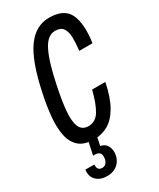

<svg xmlns="http://www.w3.org/2000/svg" viewBox="-240 -813 931 1121"><g transform="rotate(-30 225.5 -252.5)"><path d="M173 9Q107 9 72.5 -21.5Q38 -52 27 -105.5Q16 -159 22.5 -229Q29 -299 46 -378Q86 -569 146.5 -653.5Q207 -738 298 -738Q399 -738 430.5 -672Q462 -606 444 -482H355Q361 -532 360 -570.5Q359 -609 343.5 -631.5Q328 -654 291 -654Q239 -655 204 -585Q169 -515 140 -372Q121 -283 115 -216Q109 -149 124 -112Q139 -75 182 -74Q231 -74 258.5 -119.5Q286 -165 307 -249H396Q377 -154 344 -97Q311 -40 268 -15.5Q225 9 173 9ZM132 233Q86 233 59.5 207Q33 181 39 136L100 137Q97 155 105 166Q113 177 130 177Q149 177 159.5 162Q170 147 170 127Q171 106 160.5 97Q150 88 130 88H119L141 -17L198 -12L183 60Q210 65 223.5 84.5Q237 104 237 134Q235 178 206.5 205.5Q178 233 132 233Z"/></g></svg>

Font: Mona Sans Condensed Medium
Style: Italic
Weight: 500
Width: 3
Italic angle: -11.7°
Designer: Deni Anggara
Foundry: GitHub
Version: Version 1.001; ttfautohint (v1.8.4.7-5d5b);gftools[0.9.31]